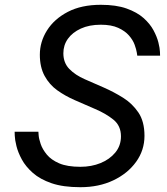

<svg xmlns="http://www.w3.org/2000/svg" viewBox="-20 -770 694 800"><path d="M315 10Q243 10 195 -6.5Q147 -23 117 -49.5Q87 -76 71 -105.5Q55 -135 48.5 -161.5Q42 -188 41.5 -204.5Q41 -221 41 -221H140Q140 -221 141 -206.5Q142 -192 149.5 -170Q157 -148 175 -126Q193 -104 226.5 -89.5Q260 -75 315 -75Q361 -75 399 -90.5Q437 -106 460.5 -134.5Q484 -163 484 -202Q484 -246 452.5 -271.5Q421 -297 376 -316L291 -353Q252 -370 219 -393.5Q186 -417 166 -453.5Q146 -490 146 -542Q146 -596 176 -643.5Q206 -691 262.5 -720.5Q319 -750 400 -750Q464 -750 507.5 -734.5Q551 -719 578 -695Q605 -671 619.5 -644Q634 -617 640 -593Q646 -569 646.5 -553.5Q647 -538 647 -538H552Q552 -538 550 -551Q548 -564 541 -583.5Q534 -603 517.5 -622Q501 -641 472.5 -654Q444 -667 400 -667Q352 -667 317 -651Q282 -635 263 -608.5Q244 -582 244 -548Q244 -508 269 -482.5Q294 -457 333 -440L413 -405Q454 -387 492.5 -363Q531 -339 556.5 -301.5Q582 -264 582 -204Q582 -144 547 -95.5Q512 -47 452 -18.5Q392 10 315 10Z"/></svg>

Font: Be Vietnam Pro Variable Thin
Style: Italic
Weight: 100
Italic angle: -12°
Designer: Lam Bao, Tony Le, Vietanh Nguyen
Foundry: Yellow Type Foundry
Version: Version 1.002